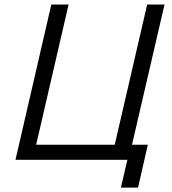

<svg xmlns="http://www.w3.org/2000/svg" viewBox="-20 -710 763 853"><path d="M517.1 123.5 545.9 0H48.8L208 -689.9H284.7L140.6 -66.9H489.7L633.8 -689.9H710.9L566.4 -66.9H636.7L593.3 123.5Z"/></svg>

Font: Acari Sans
Style: Italic
Weight: 400
Italic angle: -13°
Designer: Alfredo Marco Pradil and Stefan Peev
Foundry: Hanken Design Co.
Version: Version 1.045;January 11, 2019;FontCreator 11.5.0.2425 64-bi